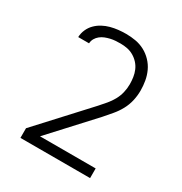

<svg xmlns="http://www.w3.org/2000/svg" viewBox="-173 -656 946 998"><g transform="rotate(30 300.0 -156.5)"><path d="M509 215H91V157L357 -132Q374 -151 390.5 -170.5Q407 -190 419.5 -212.5Q432 -235 438 -260Q444 -285 444 -310Q444 -331 441 -351.5Q438 -372 430 -391Q422 -410 408 -425.5Q394 -441 376 -451.5Q358 -462 338 -466Q318 -470 297 -470Q282 -470 267 -469Q252 -468 237 -464.5Q222 -461 208 -455.5Q194 -450 182 -440.5Q170 -431 162.5 -418Q155 -405 154 -389H89Q90 -413 99.5 -434.5Q109 -456 125.5 -472.5Q142 -489 162.5 -500Q183 -511 205.5 -517Q228 -523 251 -525.5Q274 -528 297 -528Q326 -528 354.5 -523Q383 -518 408.5 -504.5Q434 -491 454.5 -469.5Q475 -448 487 -422Q499 -396 504 -367.5Q509 -339 509 -310Q509 -279 502 -248.5Q495 -218 480 -190.5Q465 -163 445 -139.5Q425 -116 405 -93L175 157H509Z"/></g></svg>

Font: Iosevka Light Extended
Style: Regular
Weight: 300
Width: 7
Monospace: yes
Designer: Belleve Invis
Foundry: Belleve Invis
Version: Version 32.5.0; ttfautohint (v1.8.4)